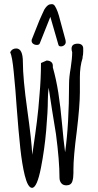

<svg xmlns="http://www.w3.org/2000/svg" viewBox="-20 -882 469 923"><path d="M99 -39Q86 -92 77.5 -170.5Q69 -249 60 -369Q55 -447 46 -536Q39 -610 29 -631Q38 -649 58 -649Q90 -649 90 -583Q90 -505 111 -355Q132 -206 135 -138L140 -172Q150 -239 157.5 -298.5Q165 -358 170 -427Q177 -504 177 -579L204 -591Q217 -591 225.5 -584.5Q234 -578 234 -566V-558Q250 -502 260.5 -435.5Q271 -369 279 -279Q285 -210 293 -150Q312 -284 312 -480Q312 -511 320 -556Q327 -602 327 -631Q324 -640 324 -648Q324 -672 354 -672Q366 -672 373 -666Q380 -660 380 -649V-634Q380 -619 377 -608V-603Q364 -563 364 -511V-438Q364 -375 349 -250Q333 -128 333 -68V-50Q333 -27 328 -11Q322 9 299 9Q283 9 274.5 -1.5Q266 -12 266 -28Q266 -109 249 -238Q240 -296 230 -355L214 -460Q210 -431 210 -403Q210 -347 202 -255Q194 -163 177 -76Q158 21 134 21Q114 21 99 -39ZM261 -666 222 -801 171 -673Q168 -666 157 -666Q147 -666 139.5 -671.5Q132 -677 132 -686Q132 -692 134 -695L169 -783Q173 -791 181 -810Q189 -829 193 -836Q204 -854 216 -860Q224 -862 230 -862Q238 -862 244 -853Q258 -831 269 -785L282 -737Q291 -701 295 -689Q296 -686 296 -680Q296 -671 289 -665Q282 -659 273 -659Q263 -659 261 -666Z"/></svg>

Font: Amatic SC
Style: Bold
Weight: 700
Designer: Multiple Designers
Foundry: Vernon Adams
Version: Version 2.505